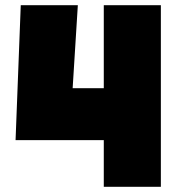

<svg xmlns="http://www.w3.org/2000/svg" viewBox="-20 -720 680 740"><path d="M40 -180 60 -700H280L260 -380H380V-700H600V0H380V-180Z"/></svg>

Font: Tektur Black
Style: Regular
Weight: 900
Designer: Adam Jagosz
Foundry: Adam Jagosz
Version: Version 1.005;gftools[0.9.30]